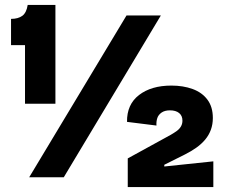

<svg xmlns="http://www.w3.org/2000/svg" viewBox="-20 -723 922 783"><path d="M82 -300V-539H25V-646Q54 -646 71 -658.5Q88 -671 93 -703H206V-300ZM99 0 496 -660H636L240 0ZM501 40V-77L676 -173Q690 -181 701 -189Q712 -197 718 -207.5Q724 -218 724 -231Q724 -251 710.5 -262Q697 -273 673 -273Q652 -273 639 -264Q626 -255 621.5 -241.5Q617 -228 618 -211L498 -226Q497 -297 547 -335.5Q597 -374 679 -374Q727 -374 765.5 -360Q804 -346 826 -316.5Q848 -287 848 -242Q848 -216 840 -194Q832 -172 817 -154Q802 -136 781 -121Q760 -106 734 -93L650 -51V-44L850 -65V40Z"/></svg>

Font: Bricolage Grotesque 28pt
Style: Bold
Weight: 700
Designer: Mathieu Triay
Foundry: Atelier Triay
Version: Version 1.000;gftools[0.9.30]